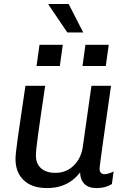

<svg xmlns="http://www.w3.org/2000/svg" viewBox="-20 -948 640 978"><path d="M219.5 10Q142.8 10 100.9 -30Q59 -70 59 -138Q59 -151 61.8 -176.8Q64.5 -202.5 70.6 -245.4Q76.8 -288.2 86.4 -353.8Q96 -419.2 109.5 -511H210Q196.5 -419.2 187.4 -356.8Q178.2 -294.2 172.9 -254.4Q167.5 -214.5 165.2 -191.6Q163 -168.8 163 -155.2Q163 -113.8 189.5 -90.6Q216 -67.5 262 -67.5Q317.8 -67.5 356 -105.2Q394.2 -143 402 -201.8L445.8 -511H545.5Q535.2 -436.5 524.6 -364Q514 -291.5 505.8 -231.8Q497.5 -172 492.4 -133.6Q487.2 -95.2 487.2 -87.2Q487.2 -74.5 494 -67.6Q500.8 -60.8 510.8 -60.8Q532 -60.8 558.8 -74.5L549.8 -10.5Q533.8 -0.5 514.9 4.8Q496 10 472.2 10Q430.5 10 409.5 -11.6Q388.5 -33.2 388 -70Q371.8 -48.2 348.1 -29.9Q324.5 -11.5 292.4 -0.8Q260.2 10 219.5 10ZM404 -782.5H323L226.8 -924.5L227.8 -927.5H329.8ZM518.8 -611.8H400.2L415.2 -719.8H533.8ZM284.8 -611.8H166.2L181.2 -719.8H299.8Z"/></svg>

Font: Chivo Mono Medium
Style: Italic
Weight: 500
Italic angle: -8.05°
Monospace: yes
Designer: Hector Gatti
Foundry: Omnibus-Type
Version: Version 1.008